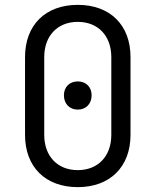

<svg xmlns="http://www.w3.org/2000/svg" viewBox="-20 -760 640 790"><path d="M300 10C433 10 517 -74 517 -205V-525C517 -657 433 -740 300 -740C167 -740 83 -657 83 -525V-205C83 -73 167 10 300 10ZM300 -60C216 -60 162 -118 162 -205V-525C162 -612 216 -670 300 -670C384 -670 438 -612 438 -525V-205C438 -118 384 -60 300 -60ZM300 -309C334 -309 357 -333 357 -368C357 -402 334 -425 300 -425C266 -425 243 -402 243 -368C243 -333 266 -309 300 -309Z"/></svg>

Font: Tekne LDO Light
Style: Regular
Weight: 300
Monospace: yes
Designer: Alessio Laiso, Mario Rullo, Paolo Rosset
Foundry: Alessio Laiso
Version: Version 1.000;hotconv 1.0.109;makeotfexe 2.5.65596